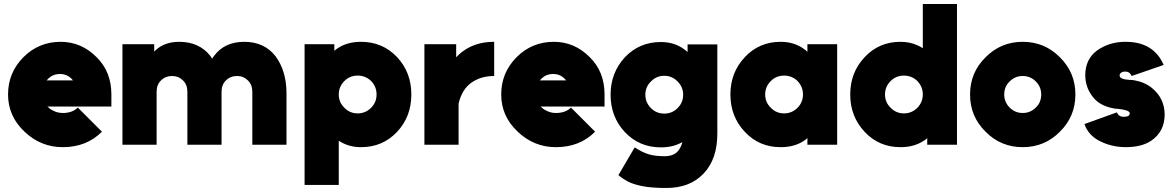

<svg xmlns="http://www.w3.org/2000/svg" viewBox="-20 -720 5838 955"><path d="M534 -190V-250Q534 -363 461 -435Q385 -512 282 -512Q173 -512 97 -436Q20 -359 20 -250Q20 -142 102 -65Q183 12 292 12Q411 12 487 -65L367 -185Q340 -158 292 -158Q265 -158 242 -171Q235 -174 228.5 -179Q222 -184 216 -190ZM278 -352Q301 -352 318 -342Q332 -334 343 -320H212Q222 -332 234 -340Q253 -352 278 -352Z M1405 0V-256Q1405 -312 1391 -358.5Q1377 -405 1350 -441Q1294 -512 1195 -512Q1096 -512 1044 -441Q1042 -438 1039.5 -435Q1037 -432 1035 -428Q1033 -431 1031 -434.5Q1029 -438 1027 -441Q971 -512 872 -512Q800 -512 756 -472Q754 -470 751.5 -468Q749 -466 747 -463V-500H589V0H759V-264Q759 -299 781 -320Q803 -342 836 -342Q868 -342 890 -320Q912 -299 912 -264V0H1082V-264Q1082 -299 1104 -320Q1126 -342 1159 -342Q1191 -342 1213 -320Q1235 -299 1235 -264V0Z M1643 -500V-467Q1647 -471 1651.5 -474.5Q1656 -478 1661 -481Q1708 -512 1776 -512Q1883 -512 1955 -436Q2026 -360 2026 -250Q2026 -140 1955 -64Q1883 12 1776 12Q1718 12 1673 -15Q1671 -16 1669 -17.5Q1667 -19 1665 -20V200H1495V-500ZM1759 -156Q1798 -156 1826 -184Q1853 -211 1853 -250Q1853 -289 1826 -317Q1798 -344 1759 -344Q1720 -344 1693 -317Q1665 -289 1665 -250Q1665 -211 1693 -184Q1720 -156 1759 -156Z M2091 -500V0H2261V-205Q2278 -276 2325 -309Q2372 -342 2438 -342V-512Q2367 -512 2313 -484Q2285 -469 2263 -449Q2259 -445 2255.5 -441.5Q2252 -438 2249 -435V-500Z M2987 -190V-250Q2987 -363 2914 -435Q2838 -512 2735 -512Q2626 -512 2550 -436Q2473 -359 2473 -250Q2473 -142 2555 -65Q2636 12 2745 12Q2864 12 2940 -65L2820 -185Q2793 -158 2745 -158Q2718 -158 2695 -171Q2688 -174 2681.5 -179Q2675 -184 2669 -190ZM2731 -352Q2754 -352 2771 -342Q2785 -334 2796 -320H2665Q2675 -332 2687 -340Q2706 -352 2731 -352Z M3267 -511Q3160 -511 3088 -435Q3017 -358 3017 -249Q3017 -139 3088 -63Q3160 13 3267 13Q3325 13 3368 -10Q3369 -10 3370.5 -11Q3372 -12 3374 -13Q3373 -12 3373 -11Q3373 -10 3373 -9Q3370 1 3365.5 10.5Q3361 20 3355 28Q3333 57 3286 57Q3239 57 3207 47.5Q3175 38 3137 13L3056 151Q3074 167 3100.5 181.5Q3127 196 3173 205.5Q3219 215 3295 215Q3412 215 3480 143Q3549 70 3548 -59V-499H3400V-461Q3396 -465 3391.5 -468.5Q3387 -472 3383 -475Q3334 -511 3267 -511ZM3284 -343Q3323 -343 3350 -315Q3364 -301 3371 -284.5Q3378 -268 3378 -249Q3378 -229 3371 -212.5Q3364 -196 3350 -182Q3323 -155 3284 -155Q3245 -155 3218 -182Q3190 -210 3190 -249Q3190 -288 3218 -315Q3245 -343 3284 -343Z M3996 -500V-462Q3994 -464 3991.5 -466.5Q3989 -469 3986 -471Q3935 -512 3863 -512Q3756 -512 3685 -436Q3613 -360 3613 -250Q3613 -140 3685 -64Q3756 12 3863 12Q3936 12 3985 -24Q3988 -26 3990.5 -28.5Q3993 -31 3996 -33V0H4144V-500ZM3880 -344Q3919 -344 3947 -317Q3960 -303 3967 -286.5Q3974 -270 3974 -250Q3974 -231 3967 -214Q3960 -197 3947 -184Q3919 -156 3880 -156Q3841 -156 3814 -184Q3786 -211 3786 -250Q3786 -289 3814 -317Q3841 -344 3880 -344Z M4476 -344Q4437 -344 4410 -317Q4382 -289 4382 -250Q4382 -211 4410 -184Q4437 -156 4476 -156Q4515 -156 4543 -184Q4556 -197 4563 -214Q4570 -231 4570 -250Q4570 -270 4563 -286.5Q4556 -303 4543 -317Q4515 -344 4476 -344ZM4459 -512Q4506 -512 4545 -494Q4552 -491 4558 -487.5Q4564 -484 4570 -480V-700H4740V0H4592V-33Q4587 -28 4581.5 -24Q4576 -20 4570 -17Q4524 12 4459 12Q4352 12 4281 -64Q4209 -140 4209 -250Q4209 -360 4281 -436Q4352 -512 4459 -512Z M5067 -342Q5105 -342 5132 -315Q5159 -288 5159 -250Q5159 -231 5152.5 -214.5Q5146 -198 5132 -185Q5105 -158 5067 -158Q5029 -158 5002 -185Q4975 -212 4975 -250Q4975 -269 4981.5 -285.5Q4988 -302 5002 -315Q5029 -342 5067 -342ZM5067 -512Q4958 -512 4882 -435Q4805 -359 4805 -250Q4805 -141 4882 -65Q4958 12 5067 12Q5176 12 5252 -65Q5329 -141 5329 -250Q5329 -359 5252 -435Q5176 -512 5067 -512Z M5768 -397Q5744 -453 5698 -482Q5649 -513 5574 -512Q5496 -511 5437 -469Q5378 -426 5378 -345Q5379 -284 5415 -239Q5432 -216 5458.5 -201.5Q5485 -187 5519 -181Q5522 -180 5526.5 -179.5Q5531 -179 5537 -179Q5597 -173 5599 -158Q5600 -149 5593 -144Q5586 -139 5569 -139Q5545 -139 5535 -161L5374 -103Q5394 -46 5451 -18Q5508 11 5577 12Q5659 12 5706 -20Q5772 -65 5773 -149Q5773 -231 5709 -283Q5673 -312 5620 -321Q5618 -321 5611.5 -322Q5605 -323 5594 -323Q5551 -326 5549 -343Q5548 -352 5556 -358Q5564 -364 5577 -364Q5588 -364 5596 -359Q5604 -353 5609 -342Z"/></svg>

Font: Unageo
Style: Black
Weight: 900
Designer: Richard Sepsi
Foundry: Richard Sepsi
Version: Version 2.000